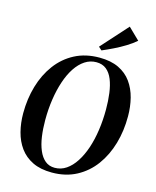

<svg xmlns="http://www.w3.org/2000/svg" viewBox="-142 -1082 965 1188"><g transform="rotate(15 340.5 -487.5)"><path d="M306 11.5Q233 11.5 182.2 -13.2Q131.5 -38 100.2 -81Q69 -124 54.8 -179.8Q40.5 -235.5 40.5 -297.5Q40.5 -390 64.5 -472Q88.5 -554 135.5 -617.2Q182.5 -680.5 251 -716.2Q319.5 -752 408.5 -752Q481.5 -752 532 -727.8Q582.5 -703.5 613.2 -660.8Q644 -618 658 -562.8Q672 -507.5 672 -446.5Q672.5 -354 648.5 -271.2Q624.5 -188.5 578 -125Q531.5 -61.5 463 -25Q394.5 11.5 306 11.5ZM315.5 -21.5Q355.5 -21.5 388.8 -44Q422 -66.5 448.2 -106.8Q474.5 -147 492.8 -201Q511 -255 520.2 -319Q529.5 -383 529.5 -452Q529.5 -507.5 523 -556Q516.5 -604.5 501.8 -641.2Q487 -678 461.5 -698.8Q436 -719.5 397.5 -719.5Q357.5 -719.5 324 -697.5Q290.5 -675.5 264.2 -635.8Q238 -596 220 -542.2Q202 -488.5 192.5 -425Q183 -361.5 183 -292Q183 -236 190 -187Q197 -138 212.8 -100.8Q228.5 -63.5 253.8 -42.5Q279 -21.5 315.5 -21.5ZM407.5 -798 387 -816.5 539 -985.5 612 -914.5Q585 -891 550.2 -869.8Q515.5 -848.5 478.5 -830.5Q441.5 -812.5 407.5 -798Z"/></g></svg>

Font: Merriweather 120pt SemiBold
Style: Italic
Weight: 600
Italic angle: -7.8°
Version: Version 2.101